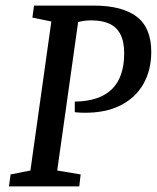

<svg xmlns="http://www.w3.org/2000/svg" viewBox="-20 -668 562 688"><path d="M12 0 18 -43 89 -57 164 -591 96 -605 102 -648H316Q417 -648 469.5 -608.5Q522 -569 522 -482Q522 -417 494 -367.5Q466 -318 412 -290.5Q358 -263 280 -264Q273 -264 264.5 -264.5Q256 -265 248 -266V-304Q425 -306 425 -477Q425 -520 411 -546Q397 -572 371 -583.5Q345 -595 307 -595Q282 -595 260 -589L185 -57L269 -43L264 0Z"/></svg>

Font: Faustina Light Medium
Style: Italic
Weight: 500
Italic angle: -8°
Version: Version 1.200